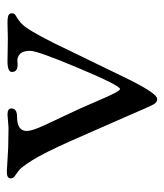

<svg xmlns="http://www.w3.org/2000/svg" viewBox="21 -488 481 563"><g transform="rotate(-90 261.5 -206.5)"><path d="M430 -424 363 -425C342.3 -425 332 -420.7 332 -412C332 -398.7 342.3 -393.3 363 -396C371 -396.7 378.2 -394.2 384.5 -388.5C390.8 -382.8 394 -372.8 394 -358.5C394 -344.2 377 -296.7 343 -216C309 -135.3 288.7 -95 282 -95C277.3 -95 266 -116.3 248 -159L225.5 -210.5L204 -256.5L175 -318.5C164.3 -341.5 159 -358.3 159 -369C159 -387.7 173 -397 201 -397C217 -397 225 -402.7 225 -414C225 -421.3 219 -425 207 -425L168 -422L110 -423L39 -427C26.3 -427 20 -423.3 20 -416C20 -411.3 21.8 -407.5 25.5 -404.5C29.2 -401.5 34.5 -397.7 41.5 -393C48.5 -388.3 59 -374.8 73 -352.5C87 -330.2 105.7 -293 129 -241L197.5 -85C219.8 -33 233 -3.5 237 3.5C241 10.5 246.3 14 253 14C263 14 281 -11.7 307 -63L393 -240C424.3 -306.7 448.3 -351.3 465 -374C471.7 -383.3 483 -392.7 499 -402C502.3 -404 504 -407.3 504 -412C504 -416.7 502.2 -420 498.5 -422C494.8 -424 487.3 -425 476 -425Z"/></g></svg>

Font: Sorts Mill Goudy
Style: Regular
Weight: 400
Version: Version 003.101